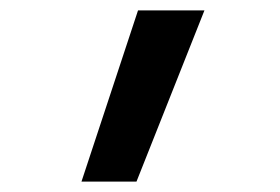

<svg xmlns="http://www.w3.org/2000/svg" viewBox="-20 -172 540 370"><path d="M137 178 246 -152H374L243 178Z"/></svg>

Font: Iosevka Aile Semibold
Style: Regular
Weight: 600
Designer: Belleve Invis
Foundry: Belleve Invis
Version: Version 31.1.0; ttfautohint (v1.8.4)